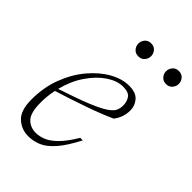

<svg xmlns="http://www.w3.org/2000/svg" viewBox="-193 -708 799 799"><g transform="rotate(45 207.0 -308.0)"><path d="M298 -138.5Q266.5 -77.5 238 -45.2Q209.5 -13 181.8 -1.5Q154 10 125 10Q85 10 55.8 -16.8Q26.5 -43.5 26.5 -108Q26.5 -180 49.5 -240Q72.5 -300 109.8 -344Q147 -388 190 -412Q233 -436 273.5 -436Q314 -436 332 -415.2Q350 -394.5 350 -366.5Q350 -326 325 -293.5Q275.5 -271 209.8 -248Q144 -225 70.5 -202Q62.5 -165 62.5 -126.5Q62.5 -65.5 83.8 -43.8Q105 -22 137.5 -22Q157 -22 179.8 -30.8Q202.5 -39.5 228.2 -64.8Q254 -90 283 -138.5ZM258.5 -415.5Q224 -415.5 187 -390.8Q150 -366 119.5 -321.5Q89 -277 74 -217.5Q159.5 -245.5 208.2 -265.5Q257 -285.5 279.8 -301Q302.5 -316.5 308.5 -330.2Q314.5 -344 314.5 -359.5Q314.5 -382.5 303.2 -399Q292 -415.5 258.5 -415.5ZM214 -549Q196.5 -549 186.5 -560.8Q176.5 -572.5 176.5 -587Q176.5 -602 186.5 -613.8Q196.5 -625.5 214 -625.5Q231.5 -625.5 241.5 -613.8Q251.5 -602 251.5 -587Q251.5 -572.5 241.5 -560.8Q231.5 -549 214 -549ZM377 -549Q359.5 -549 349.5 -560.8Q339.5 -572.5 339.5 -587Q339.5 -602 349.5 -613.8Q359.5 -625.5 377 -625.5Q394.5 -625.5 404.5 -613.8Q414.5 -602 414.5 -587Q414.5 -572.5 404.5 -560.8Q394.5 -549 377 -549Z"/></g></svg>

Font: Newsreader 16pt ExtraLight
Style: Italic
Weight: 275
Italic angle: -17°
Designer: Hugues Gentile
Foundry: Production Type
Version: Version 1.003; ttfautohint (v1.8.3)